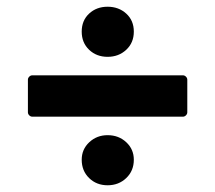

<svg xmlns="http://www.w3.org/2000/svg" viewBox="-20 -611 640 571"><path d="M223 -517Q223 -550 245 -570.5Q267 -591 300 -591Q333 -591 355.5 -570.5Q378 -550 378 -517Q378 -484 355.5 -463Q333 -442 300 -442Q267 -442 245 -463Q223 -484 223 -517ZM76 -264Q71 -264 67 -268Q63 -272 63 -277V-374Q63 -379 67 -383Q71 -387 76 -387H524Q529 -387 533 -383Q537 -379 537 -374V-277Q537 -272 533 -268Q529 -264 524 -264ZM223 -136Q223 -167 245.5 -188Q268 -209 300 -209Q333 -209 355.5 -188Q378 -167 378 -136Q378 -103 355.5 -81.5Q333 -60 300 -60Q267 -60 245 -81.5Q223 -103 223 -136Z"/></svg>

Font: LINE Seed Sans TH
Style: Bold
Weight: 700
Designer: Dalton Maag Ltd | Thai characters by Cadson Demak Co.,Ltd.
Foundry: Dalton Maag Ltd
Version: Version 1.002